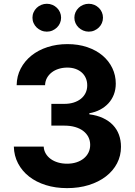

<svg xmlns="http://www.w3.org/2000/svg" viewBox="-20 -966 699 996"><path d="M206.7 -205.6Q207.7 -185.7 217.3 -169.4Q226.9 -153.1 243.1 -141.3Q259.2 -129.6 280.9 -123.2Q302.6 -116.8 328.1 -116.8Q354.4 -116.8 376.4 -123.9Q398.4 -131 414.4 -144Q430.4 -157 439.1 -174.9Q447.8 -192.8 447.8 -214.5Q447.8 -236.5 438.6 -254.8Q429.3 -273.1 412.1 -286.4Q394.9 -299.7 370 -307Q345.2 -314.3 314.3 -314.3H246.4V-427.2H314.3Q340.6 -427.2 362.4 -434.1Q384.2 -441.1 399.9 -453.7Q415.5 -466.3 424 -484Q432.5 -501.8 432.5 -523.1Q432.5 -543.7 425.2 -560.5Q418 -577.4 404.3 -589.7Q390.6 -601.9 371.6 -608.7Q352.6 -615.4 329.2 -615.4Q305.8 -615.4 285 -609Q264.2 -602.6 248.6 -590.6Q233 -578.5 223.7 -561.8Q214.5 -545.1 213.8 -524.1H66.4Q67.1 -571.4 87.5 -610.4Q108 -649.5 143.1 -677.7Q178.3 -706 226.2 -721.6Q274.1 -737.2 329.9 -737.2Q386.4 -737.2 432.7 -721.4Q479 -705.6 511.9 -677.9Q544.7 -650.2 562.7 -612.7Q580.6 -575.3 580.6 -532.3Q580.6 -501.8 570.7 -475.9Q560.7 -449.9 542.6 -430.2Q524.5 -410.5 499.3 -397.2Q474.1 -383.9 443.5 -378.6V-372.9Q483.7 -367.9 514.4 -353.5Q545.1 -339.1 565.9 -317.3Q586.6 -295.5 597.1 -266.9Q607.6 -238.3 607.6 -204.2Q607.6 -157.7 587 -118.4Q566.4 -79.2 529.1 -50.6Q491.8 -22 440.5 -6Q389.2 9.9 327.8 9.9Q267.8 9.9 217.5 -5.9Q167.3 -21.7 130.9 -50.2Q94.5 -78.8 73.7 -118.4Q52.9 -158 51.8 -205.6ZM440.3 -946.4Q456 -946.4 469.3 -940.7Q482.6 -935 492.7 -925.2Q502.8 -915.5 508.5 -902.3Q514.2 -889.2 514.2 -874.3Q514.2 -859.4 508.5 -846.2Q502.8 -833.1 492.7 -823.3Q482.6 -813.6 469.3 -807.7Q456 -801.8 440.3 -801.8Q425.1 -801.8 411.4 -807.7Q397.7 -813.6 387.6 -823.3Q377.5 -833.1 371.6 -846.2Q365.8 -859.4 365.8 -874.3Q365.8 -889.2 371.6 -902.3Q377.5 -915.5 387.6 -925.2Q397.7 -935 411.4 -940.7Q425.1 -946.4 440.3 -946.4ZM148.4 -874.3Q148.4 -889.2 154.3 -902.3Q160.2 -915.5 170.3 -925.2Q180.4 -935 194.1 -940.7Q207.7 -946.4 223 -946.4Q238.6 -946.4 252 -940.7Q265.3 -935 275.4 -925.2Q285.5 -915.5 291.2 -902.3Q296.9 -889.2 296.9 -874.3Q296.9 -859.4 291.2 -846.2Q285.5 -833.1 275.4 -823.3Q265.3 -813.6 252 -807.7Q238.6 -801.8 223 -801.8Q207.7 -801.8 194.1 -807.7Q180.4 -813.6 170.3 -823.3Q160.2 -833.1 154.3 -846.2Q148.4 -859.4 148.4 -874.3Z"/></svg>

Font: Cannonade
Style: Bold
Weight: 700
Designer: Rasmus Andersson
Foundry: rsms
Version: Version 3.012;git-f93a4a705